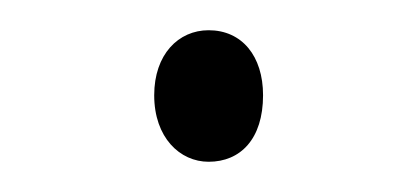

<svg xmlns="http://www.w3.org/2000/svg" viewBox="-20 -671 267 127"><path d="M82 -608C82 -580 99 -564 118 -564C139 -564 154 -579 154 -608C154 -634 140 -651 118 -651C98 -651 82 -635 82 -608Z"/></svg>

Font: Noto Sans Devanagari Condensed ExtraLight
Style: Regular
Weight: 200
Width: 3
Designer: Jelle Bosma - Monotype Design Team
Foundry: Monotype Imaging Inc.
Version: Version 2.004